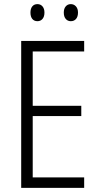

<svg xmlns="http://www.w3.org/2000/svg" viewBox="-20 -913 480 933"><path d="M389 0H83V-714H389V-663H139V-399H375V-349H139V-51H389ZM128 -852Q128 -871 137 -882Q146 -893 162 -893Q177 -893 186.5 -882Q196 -871 196 -852Q196 -832 186.5 -821Q177 -810 162 -810Q146 -810 137 -821Q128 -832 128 -852ZM290 -852Q290 -871 299.5 -882Q309 -893 324 -893Q339 -893 349 -882Q359 -871 359 -852Q359 -832 349.5 -821Q340 -810 324 -810Q309 -810 299.5 -821Q290 -832 290 -852Z"/></svg>

Font: Noto Sans Georgian Condensed Light
Style: Regular
Weight: 300
Width: 3
Designer: Monotype Design Team, Akaki Razmadze
Foundry: Google LLC
Version: Version 2.005; ttfautohint (v1.8.4.7-5d5b)